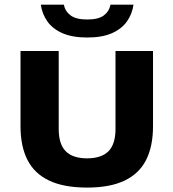

<svg xmlns="http://www.w3.org/2000/svg" viewBox="-20 -820 765 847"><path d="M364.5 7.5Q261.5 7.5 196.5 -23.5Q131.5 -54.5 101 -114.8Q70.5 -175 70.5 -263V-595H239V-251Q239 -184 270 -152.8Q301 -121.5 364 -121.5Q427.5 -121.5 458.5 -152.8Q489.5 -184 489.5 -251V-595H655V-263Q655 -175 624.8 -114.8Q594.5 -54.5 530 -23.5Q465.5 7.5 364.5 7.5ZM365 -654.5Q300 -654.5 256.5 -673.2Q213 -692 189.5 -724.8Q166 -757.5 160 -799.5H261.5Q267.5 -769.5 291.8 -751.8Q316 -734 365 -734Q414 -734 437.8 -751.8Q461.5 -769.5 467.5 -799.5H569Q563 -757.5 539.5 -724.8Q516 -692 473 -673.2Q430 -654.5 365 -654.5Z"/></svg>

Font: Encode Sans SC SemiExpanded
Style: Bold
Weight: 700
Width: 6
Designer: Multiple Designers
Foundry: Impallari Type
Version: Version 3.002